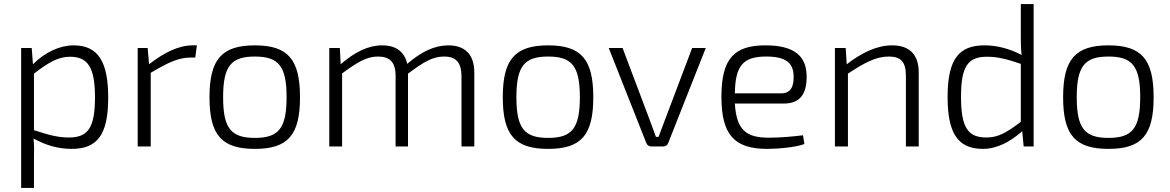

<svg xmlns="http://www.w3.org/2000/svg" viewBox="-20 -720 5752 944"><path d="M136 -484H84V204H147V57C148 22 148 -5 145 -39C206 -5 268 12 332 12C457 12 512 -55 512 -240C512 -414 464 -497 342 -497C274 -497 201 -463 142 -404ZM147 -358C219 -414 268 -441 324 -441C412 -441 447 -389 447 -241C447 -89 411 -44 318 -44C262 -44 215 -58 147 -80Z M948 -497H927C859 -497 787 -462 713 -404L706 -484H657V0H721V-362C802 -410 856 -437 916 -437H940Z M1233 -497C1070 -497 1010 -428 1010 -242C1010 -56 1070 12 1233 12C1396 12 1455 -56 1455 -242C1455 -428 1396 -497 1233 -497ZM1233 -442C1350 -442 1389 -395 1389 -242C1389 -89 1350 -42 1233 -42C1116 -42 1077 -89 1077 -242C1077 -395 1116 -442 1233 -442Z M1651 -484H1599V0H1662V-359C1741 -417 1784 -442 1839 -442C1896 -442 1925 -415 1925 -347V0H1986V-358C2064 -416 2107 -442 2163 -442C2222 -442 2248 -413 2249 -347V0H2312V-364C2312 -451 2267 -497 2184 -497C2117 -497 2052 -466 1982 -406C1969 -466 1927 -497 1859 -497C1791 -497 1725 -465 1655 -404Z M2675 -497C2512 -497 2452 -428 2452 -242C2452 -56 2512 12 2675 12C2838 12 2897 -56 2897 -242C2897 -428 2838 -497 2675 -497ZM2675 -442C2792 -442 2831 -395 2831 -242C2831 -89 2792 -42 2675 -42C2558 -42 2519 -89 2519 -242C2519 -395 2558 -442 2675 -442Z M3450 -484H3383L3251 -135L3218 -47H3205C3194 -76 3184 -106 3173 -134L3041 -484H2973L3158 -16C3162 -6 3171 0 3182 0H3241C3253 0 3261 -6 3265 -16Z M3835 -211C3914 -211 3947 -259 3946 -346C3945 -446 3883 -497 3744 -497C3590 -497 3527 -433 3527 -244C3527 -58 3590 12 3752 12C3807 12 3894 4 3935 -12L3928 -55C3882 -49 3818 -43 3761 -43C3650 -43 3601 -79 3593 -211ZM3593 -261C3595 -398 3634 -442 3747 -442C3841 -442 3881 -413 3882 -345C3883 -297 3870 -261 3820 -261Z M4138 -484H4085V0H4149V-358C4231 -412 4287 -442 4350 -442C4409 -442 4434 -416 4434 -347V0H4497V-364C4497 -451 4452 -497 4367 -497C4293 -497 4220 -463 4143 -404Z M5013 0H5062V-700H4999V-545C4999 -510 4999 -483 5003 -450C4943 -481 4882 -497 4820 -497C4695 -497 4639 -430 4639 -243C4639 -69 4687 12 4812 12C4884 12 4948 -24 5006 -75ZM4999 -121C4928 -67 4887 -44 4830 -44C4740 -44 4705 -91 4705 -244C4705 -396 4740 -441 4833 -441C4888 -441 4934 -428 4999 -406Z M5430 -497C5267 -497 5207 -428 5207 -242C5207 -56 5267 12 5430 12C5593 12 5652 -56 5652 -242C5652 -428 5593 -497 5430 -497ZM5430 -442C5547 -442 5586 -395 5586 -242C5586 -89 5547 -42 5430 -42C5313 -42 5274 -89 5274 -242C5274 -395 5313 -442 5430 -442Z"/></svg>

Font: SnT
Style: Regular
Weight: 300
Designer: Natanael Gama
Version: Version 1.001;PS 001.001;hotconv 1.0.70;makeotf.lib2.5.58329